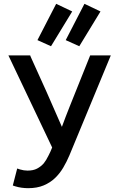

<svg xmlns="http://www.w3.org/2000/svg" viewBox="-20 -784 624 1005"><path d="M422 -764 506 -724 395 -542 324 -574ZM274 -764 358 -724 247 -542 176 -574ZM304 -120Q314 -147 324 -173.5Q334 -200 345 -227L452 -494H560L343 30Q329 63 311 93.5Q293 124 268 148Q243 172 208.5 186.5Q174 201 127 201Q110 201 92.5 198.5Q75 196 59 191L47 187L70 98L85 103Q105 109 124 109Q154 109 174 98.5Q194 88 209 71Q222 55 234 30Q239 20 244 9.5Q249 -1 253 -12L24 -494H138L141 -486Q183 -394 223.5 -303.5Q264 -213 304 -120Z"/></svg>

Font: Codetta
Style: Bold
Weight: 700
Designer: Ulrich Proeller
Foundry: PROSA GmbH
Version: Version 2.00;September 29, 2018;FontCreator 11.5.0.2427 64-b